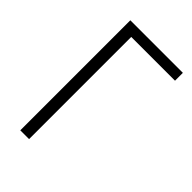

<svg xmlns="http://www.w3.org/2000/svg" viewBox="-215 -798 881 881"><g transform="rotate(45 226.0 -357.0)"><path d="M91 0H148V-663H432V-714H91Z"/></g></svg>

Font: Noto Sans SemiCondensed Light
Style: Regular
Weight: 300
Width: 4
Designer: Monotype Design Team
Foundry: Monotype Imaging Inc.
Version: Version 2.013